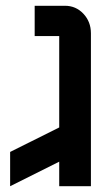

<svg xmlns="http://www.w3.org/2000/svg" viewBox="-20 -645 375 665"><path d="M185.1 -85 15.1 0V-118.7L185.1 -203.6V-520H100.1V-625H205.1Q242.7 -625 268.6 -597.7Q294.9 -569.8 294.9 -529.8V0H185.1Z"/></svg>

Font: Horta
Style: Regular
Weight: 600
Width: 3
Version: Version 0.11